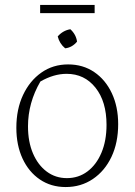

<svg xmlns="http://www.w3.org/2000/svg" viewBox="-20 -747 543 775"><path d="M245 8Q186 8 141 -22.5Q96 -53 71 -107Q46 -161 46 -231Q46 -306 73 -363.5Q100 -421 147 -454Q194 -487 255 -487Q315 -487 360.5 -456Q406 -425 431.5 -370.5Q457 -316 457 -246Q457 -171 430 -114Q403 -57 355 -24.5Q307 8 245 8ZM250 -28Q297 -28 333 -55Q369 -82 389.5 -130.5Q410 -179 410 -243Q410 -337 365.5 -393Q321 -449 249 -449Q197 -449 143 -418Q93 -332 93 -237Q93 -175 113 -128Q133 -81 168.5 -54.5Q204 -28 250 -28ZM142 -694V-727H362V-694ZM264 -629Q287 -608 291 -579Q271 -555 243 -552Q220 -571 213 -600Q234 -624 264 -629Z"/></svg>

Font: Piazzolla ExtraLight
Style: Regular
Weight: 200
Designer: Juan Pablo del Peral
Foundry: Huerta Tipografica
Version: Version 1.330